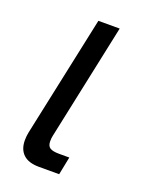

<svg xmlns="http://www.w3.org/2000/svg" viewBox="-109 -593 503 652"><g transform="rotate(20 143.0 -267.5)"><path d="M37 -69Q37 -83 40 -98L133 -535H210L121 -115Q119 -107 119 -95Q119 -78 129 -71.5Q139 -65 162 -65H199L186 0H113Q75 0 56 -18Q37 -36 37 -69Z"/></g></svg>

Font: Prompt Light
Style: Italic
Weight: 300
Italic angle: -12°
Designer: Katatrad Team
Foundry: CadsonDemak
Version: Version 1.000